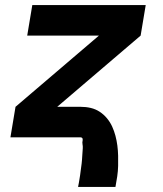

<svg xmlns="http://www.w3.org/2000/svg" viewBox="-20 -540 640 755"><path d="M287 195Q289 187 290 179.5Q291 172 292.5 164.5Q294 157 295 149Q296 141 297 133.5Q298 126 299 118.5Q300 111 301 103.5Q302 96 302.5 88Q303 80 303.5 72.5Q304 65 304.5 57.5Q305 50 305.5 42.5Q306 35 304.5 27.5Q303 20 305 12V10Q306 6 303.5 3Q301 0 297 0H21L41 -120L369 -400H87L107 -520H553L533 -400L205 -120H297Q318 -120 337 -115.5Q356 -111 372 -100.5Q388 -90 400.5 -75Q413 -60 421 -42.5Q429 -25 434 -6Q439 13 441.5 32.5Q444 52 444.5 72Q445 92 444.5 112.5Q444 133 441 153.5Q438 174 434 195Z"/></svg>

Font: Iosevka Aile Heavy Oblique
Style: Regular
Weight: 900
Italic angle: -9°
Designer: Belleve Invis
Foundry: Belleve Invis
Version: Version 31.1.0; ttfautohint (v1.8.4)